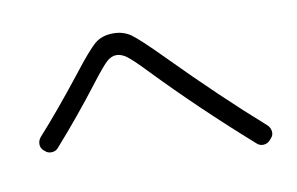

<svg xmlns="http://www.w3.org/2000/svg" viewBox="-60 -709 1120 725"><g transform="rotate(-10 500.0 -346.5)"><path d="M79.1 -210 74.2 -213.9Q63.5 -223.6 63.5 -238.3Q63.5 -252.9 73.2 -264.6Q149.4 -348.6 247.1 -472.7Q313.5 -558.6 340.8 -580.6Q368.2 -602.5 410.2 -602.5Q449.2 -602.5 478 -582Q506.8 -561.5 589.8 -477.5Q764.6 -299.8 923.8 -159.2Q934.6 -149.4 936.5 -134.3Q938.5 -119.1 927.7 -108.4L921.9 -101.6Q912.1 -90.8 897.5 -89.8Q882.8 -88.9 872.1 -98.6Q678.7 -269.5 514.6 -440.4Q466.8 -490.2 446.8 -504.9Q426.8 -519.5 407.7 -519.5Q388.7 -519.5 371.1 -503.9Q353.5 -488.3 311.5 -433.6Q221.7 -316.4 128.9 -211.9Q119.1 -201.2 104 -200.7Q88.9 -200.2 79.1 -210Z"/></g></svg>

Font: Rounded-L Mgen+ 2m regular
Style: Regular
Weight: 400
Designer: [Source Han Sans]
Ryoko NISHIZUKA  (kana & ideographs); Paul D. Hunt (Latin, Greek & Cyrillic); Wenlong ZHANG  (bopomofo
Version: Version 1.059.20150602